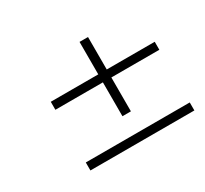

<svg xmlns="http://www.w3.org/2000/svg" viewBox="-97 -619 755 707"><g transform="rotate(-30 280.0 -265.0)"><path d="M307 -308H105V-342H307V-480H343V-342H547V-308H343V-164H307ZM105 -84H547V-50H105Z"/></g></svg>

Font: Cairo ExtraLight
Style: Italic
Weight: 275
Italic angle: -13°
Designer: Mohamed Gaber, Accademia di Belle Arti di Urbino and others
Foundry: Kief Type Foundry, Accademia di Belle Arti di Urbino and others
Version: Version 3.011